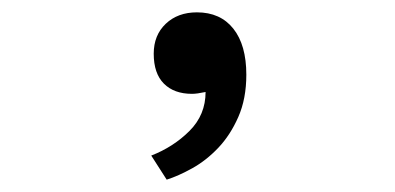

<svg xmlns="http://www.w3.org/2000/svg" viewBox="-20 -142 640 311"><path d="M229 -55Q229 -85 248.5 -103.5Q268 -122 299 -122Q337 -122 358 -95.5Q379 -69 379 -21Q379 18 366 47.5Q353 77 333.5 97.5Q314 118 291.5 130.5Q269 143 250 149L225 110Q261 96 287 70Q313 44 313 7Q299 10 291 10Q262 10 245.5 -6.5Q229 -23 229 -55Z"/></svg>

Font: PT Mono
Style: Regular
Weight: 400
Monospace: yes
Designer: A.Korolkova, I.Chaeva
Foundry: ParaType Ltd
Version: Version 1.001W OFL